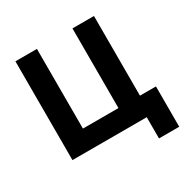

<svg xmlns="http://www.w3.org/2000/svg" viewBox="-188 -862 1147 1175"><g transform="rotate(-30 386.0 -274.0)"><path d="M602 0V150H745V-135H632V-698H480V-135H229V-698H77V0Z"/></g></svg>

Font: Braiins Sans
Style: Bold
Weight: 700
Designer: Mike Abbink, Paul van der Laan, Pieter van Rosmalen, Jiri Chlebus, Lubos Buracinsky
Foundry: Bold Monday, Sudetype
Version: Version 1.000;hotconv 1.0.109;makeotfexe 2.5.65596